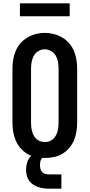

<svg xmlns="http://www.w3.org/2000/svg" viewBox="-20 -944 540 1157"><path d="M250 8Q223 8 195.5 2.5Q168 -3 144.5 -17Q121 -31 103 -52Q85 -73 74.5 -98Q64 -123 59.5 -150.5Q55 -178 55 -205V-530Q55 -557 59.5 -584.5Q64 -612 74.5 -637Q85 -662 103 -683Q121 -704 145 -718Q169 -732 196 -739Q223 -746 250 -746Q277 -746 304 -739Q331 -732 355 -718Q379 -704 397 -683Q415 -662 425.5 -637Q436 -612 440.5 -584.5Q445 -557 445 -530V-205Q445 -178 440.5 -150.5Q436 -123 425.5 -98Q415 -73 397 -52Q379 -31 355.5 -17Q332 -3 304.5 2.5Q277 8 250 8ZM250 -88Q264 -88 277 -92.5Q290 -97 300 -106Q310 -115 316.5 -127Q323 -139 326.5 -152Q330 -165 331.5 -178.5Q333 -192 333 -205V-530Q333 -550 329.5 -570.5Q326 -591 316 -608.5Q306 -626 287.5 -636.5Q269 -647 249 -647Q229 -647 211 -636Q193 -625 183.5 -607.5Q174 -590 170.5 -570Q167 -550 167 -530V-205Q167 -192 168.5 -178.5Q170 -165 173.5 -152Q177 -139 183.5 -127Q190 -115 200 -106Q210 -97 223 -92.5Q236 -88 250 -88ZM275 193Q258 193 241 190.5Q224 188 208 182.5Q192 177 178 167Q164 157 154.5 143Q145 129 141 112Q137 95 137 78Q137 56 144 34Q151 12 167 -4Q183 -20 205.5 -26.5Q228 -33 250 -33V0Q242 0 235.5 6Q229 12 226 19.5Q223 27 222 35Q221 43 221 52Q221 63 224 74Q227 85 234.5 93Q242 101 253 104Q264 107 275 107H350V193ZM100 -846V-924H400V-846Z"/></svg>

Font: Iosevka Slab
Style: Bold
Weight: 700
Monospace: yes
Designer: Belleve Invis
Foundry: Belleve Invis
Version: Version 11.1.1; ttfautohint (v1.8.3)